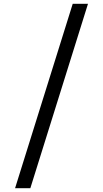

<svg xmlns="http://www.w3.org/2000/svg" viewBox="-20 -843 540 1006"><path d="M59 143 361 -823H441L139 143Z"/></svg>

Font: Iosevka SS18
Style: Regular
Weight: 400
Monospace: yes
Designer: Belleve Invis
Foundry: Belleve Invis
Version: Version 25.1.1; ttfautohint (v1.8.4)